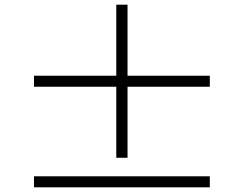

<svg xmlns="http://www.w3.org/2000/svg" viewBox="-20 -808 1040 819"><path d="M524 -135V-438H875V-485H524V-788H476V-485H125V-438H476V-135ZM125 -56V-9H875V-56Z"/></svg>

Font: Noto Serif CJK TC
Style: Bold
Weight: 700
Designer: Ryoko NISHIZUKA 西塚涼子 (kana & ideographs); Frank Grießhammer (Latin, Greek & Cyrillic); Wenlong ZHANG 张文龙 (bopomofo); San
Foundry: Adobe
Version: Version 2.001;hotconv 1.1.0;makeotfexe 2.6.0